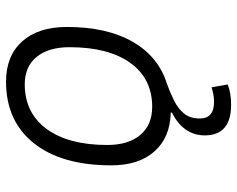

<svg xmlns="http://www.w3.org/2000/svg" viewBox="-94 -473 774 626"><g transform="rotate(-90 293.0 -160.0)"><path d="M264.6 206.5Q164.6 206.5 164.6 120.6Q164.6 85.4 183.8 58.3Q203.1 31.2 238.8 13.7V9.8Q157.7 7.8 112.3 -43.5Q66.9 -94.7 66.9 -184.1Q66.9 -346.2 139.2 -436.8Q211.4 -527.3 339.8 -527.3Q423.8 -527.3 470.9 -474.9Q518.1 -422.4 518.1 -328.6Q518.1 -198.2 469.5 -114Q420.9 -29.8 332 -2.4Q303.7 7.8 278.1 20.5Q252.4 33.2 236.1 52.7Q219.7 72.3 219.7 104.5Q219.7 150.9 273.9 150.9Q287.1 150.9 299.3 148.4Q311.5 146 321.3 142.6L330.6 195.3Q303.2 206.5 264.6 206.5ZM257.8 -50.8Q349.6 -50.8 400.9 -122.1Q452.1 -193.4 452.1 -320.3Q452.1 -389.2 420.4 -427.7Q388.7 -466.3 331.1 -466.3Q238.3 -466.3 185.8 -395.3Q133.3 -324.2 133.3 -197.3Q133.3 -128.4 166 -89.6Q198.7 -50.8 257.8 -50.8Z"/></g></svg>

Font: Cascadia Code Light
Style: Italic
Weight: 300
Italic angle: -10°
Monospace: yes
Designer: Aaron Bell
Foundry: Saja Typeworks
Version: Version 2404.023; ttfautohint (v1.8.4)